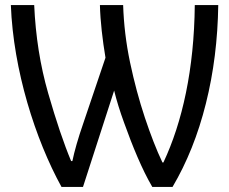

<svg xmlns="http://www.w3.org/2000/svg" viewBox="-20 -734 906 759"><path d="M308.1 4.9 431.2 -376C440.9 -336.4 454.1 -293.9 470.7 -248.5C503.4 -157.2 541.5 -64 582 4.9H662.1C719.2 -91.8 763.2 -201.7 793.9 -324.7C824.7 -447.3 840.8 -577.1 842.8 -713.9H750C747.6 -460.4 700.7 -250.5 626 -91.8H622.1C598.6 -141.1 575.7 -200.2 552.7 -269C529.8 -337.9 510.3 -410.6 494.1 -487.3C478 -564 469.2 -639.2 466.8 -713.9H375C376.5 -649.9 385.3 -575.7 397 -505.9L308.1 -243.2C289.1 -188.5 273.9 -135.7 266.1 -97.2H261.2C232.4 -166 202.1 -255.4 170.4 -365.7C138.7 -475.6 120.6 -591.8 115.2 -713.9H22.9C32.7 -457 119.6 -183.1 223.1 4.9Z"/></svg>

Font: Avrile Sans
Style: Regular
Weight: 400
Designer: Monotype Design Team, Google (font), Stefan Peev (BGR Cyrillic), Cristiano Sobral (main changes)
Foundry: The Avrile Sans Project Authors
Version: Version 3.110